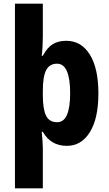

<svg xmlns="http://www.w3.org/2000/svg" viewBox="-20 -780 589 1040"><path d="M513 -274Q513 -139 467 -64.5Q421 10 342 10Q255 10 212 -66H206Q209 -37 210.5 -13.5Q212 10 212 25V240H61V-760H212V-582Q212 -527 206 -478H212Q236 -523 266 -541Q296 -559 339 -559Q420 -559 466.5 -484.5Q513 -410 513 -274ZM360 -274Q360 -435 289 -435Q248 -435 230 -400Q212 -365 212 -289V-264Q212 -189 229.5 -153.5Q247 -118 289 -118Q326 -118 343 -158.5Q360 -199 360 -274Z"/></svg>

Font: Noto Sans Kannada Condensed ExtraBold
Style: Regular
Weight: 800
Width: 3
Designer: Jelle Bosma - Monotype Design Team
Foundry: Monotype Imaging Inc.
Version: Version 2.005; ttfautohint (v1.8.4.7-5d5b)